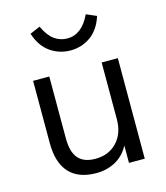

<svg xmlns="http://www.w3.org/2000/svg" viewBox="-112 -834 802 928"><g transform="rotate(-15 288.5 -370.5)"><path d="M499 -503V0H420V-87Q396 -41 353 -17Q310 7 256 7Q167 7 121 -43Q75 -93 75 -191V-503H156V-193Q156 -125 184 -93Q212 -61 269 -61Q336 -61 377 -104.5Q418 -148 418 -219V-503ZM122 -726 173 -748Q195 -700 224 -679Q253 -658 289 -658Q362 -658 404 -748L455 -726Q434 -661 389.5 -629.5Q345 -598 289 -598Q233 -598 188 -629.5Q143 -661 122 -726Z"/></g></svg>

Font: Muli
Style: Regular
Weight: 400
Designer: Vernon Adams
Foundry: Vernon Adams
Version: Version 2.000